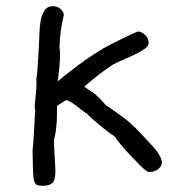

<svg xmlns="http://www.w3.org/2000/svg" viewBox="-20 -587 579 620"><path d="M502 -68Q502 -66 502.5 -65Q503 -64 503 -63Q503 -51 491.5 -41.5Q480 -32 466 -32Q463 -32 460 -32Q457 -32 451.5 -36Q446 -40 435.5 -50Q425 -60 407 -79Q366 -122 350 -147Q344 -150 330 -160.5Q316 -171 301.5 -183Q287 -195 275.5 -205.5Q264 -216 261 -220Q255 -223 246 -230Q237 -237 228 -244Q219 -251 210 -256.5Q201 -262 194 -264Q189 -261 181.5 -256.5Q174 -252 164 -245V-220Q164 -170 154 -134Q154 -126 155 -111.5Q156 -97 156.5 -82Q157 -67 158 -54.5Q159 -42 159 -36Q159 -5 149 4Q139 13 119 13Q107 13 100 10.5Q93 8 90 -3.5Q87 -15 86.5 -38Q86 -61 85 -103Q86 -107 87.5 -125.5Q89 -144 90 -165Q91 -186 92 -204Q93 -222 94 -227Q92 -237 92 -246Q92 -249 93 -257Q94 -265 95 -276Q96 -287 97 -298.5Q98 -310 98 -319Q98 -323 97.5 -326.5Q97 -330 97 -332Q99 -338 100.5 -356Q102 -374 103 -393.5Q104 -413 105 -429Q106 -445 106 -448Q107 -461 107.5 -481.5Q108 -502 111.5 -521Q115 -540 124 -553.5Q133 -567 151 -567Q165 -567 175.5 -558Q186 -549 186 -538Q173 -485 172 -433Q174 -423 174 -411Q174 -394 172 -372.5Q170 -351 166 -324Q173 -330 191 -344.5Q209 -359 232.5 -376.5Q256 -394 283.5 -412Q311 -430 338 -444Q356 -453 377.5 -463.5Q399 -474 424 -485H427Q437 -485 448.5 -474Q460 -463 460 -449Q460 -439 449.5 -431Q439 -423 422.5 -414.5Q406 -406 385.5 -397.5Q365 -389 344 -378Q324 -365 301 -347.5Q278 -330 252 -307L282 -287Q304 -269 321 -248Q345 -232 378 -208Q411 -184 456 -133Q498 -91 502 -68Z"/></svg>

Font: Gaegu
Style: Regular
Weight: 400
Designer: JIKJI
Foundry: JIKJI
Version: Version 1.00